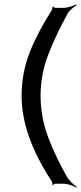

<svg xmlns="http://www.w3.org/2000/svg" viewBox="-20 -715 372 880"><path d="M286 94C252 33 224 -25 203 -80C178 -145 166 -210 166 -276C166 -341 178 -406 203 -469C224 -524 253 -585 289 -651C298 -667 318 -684 331 -691L329 -695C316 -688 290 -679 270 -679H235C231 -679 225 -682 224 -685L220 -684C221 -681 219 -671 217 -668C174 -600 140 -536 117 -477C92 -414 79 -347 79 -276C79 -154 125 -24 217 116C219 119 221 129 220 132L224 133C225 130 231 127 235 127H270C291 127 317 137 330 145L332 142C319 133 296 112 286 94Z"/></svg>

Font: Gamestation Storm
Style: Regular
Weight: 400
Designer: Jonas Hecksher
Foundry: Jonas Hecksher, Playtypeª, e-types AS
Version: Version 1.003